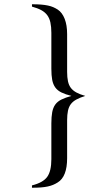

<svg xmlns="http://www.w3.org/2000/svg" viewBox="-20 -700 520 901"><path d="M130 -680Q155 -680 173 -678.5Q191 -677 205 -674Q219 -671 229.5 -666.5Q240 -662 251 -655Q272 -641 283.5 -611.5Q295 -582 295 -540V-363Q295 -337 299 -318.5Q303 -300 312.5 -287.5Q322 -275 338.5 -266Q355 -257 380 -250Q355 -242 338.5 -233Q322 -224 312.5 -211.5Q303 -199 299 -180.5Q295 -162 295 -136V42Q295 129 251 156Q240 163 229 167.5Q218 172 204.5 175Q191 178 173 179.5Q155 181 130 181V170Q182 157 201.5 130Q221 103 221 47V-121Q221 -152 225 -173.5Q229 -195 239.5 -209.5Q250 -224 268.5 -233Q287 -242 315 -250Q287 -257 268.5 -266Q250 -275 239.5 -289.5Q229 -304 225 -325Q221 -346 221 -378V-546Q221 -574 216.5 -594.5Q212 -615 201.5 -629Q191 -643 173.5 -652.5Q156 -662 130 -669Z"/></svg>

Font: Klingon pIqaD vaHbo'
Style: Regular
Weight: 400
Width: 0
Designer: Mike Neff (qa'vaj)
Foundry: Mike Neff and Michael Everson
Version: Version 2.003